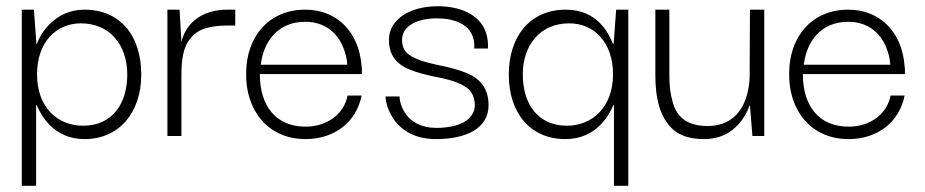

<svg xmlns="http://www.w3.org/2000/svg" viewBox="-20 -437 2972 617"><path d="M252 10C364 10 434 -77 434 -197C434 -324 365 -406 251 -406C154 -406 107 -324 99 -296H97L89 -406H50V160H96V-99H98C111 -69 150 10 252 10ZM247 -33C164 -33 99 -93 99 -198C99 -301 160 -362 240 -362C335 -362 389 -290 389 -198C389 -105 342 -33 247 -33Z M563 0V-196C563 -255 571 -305 614 -334C635 -348 669 -355 714 -355H736V-406H714C625 -407 576 -359 563 -302L557 -406H518V0Z M962 10C1057 10 1126 -47 1142 -130H1097C1085 -69 1030 -30 962 -30C867 -30 815 -96 815 -199H1143C1143 -203 1143 -207 1143 -212C1143 -217 1143 -221 1142 -224C1134 -335 1062 -406 961 -406C844 -406 771 -319 771 -201C769 -85 839 10 962 10ZM818 -229C827 -304 873 -367 961 -367C1025 -367 1064 -330 1082 -287C1091 -266 1095 -246 1096 -229Z M1381 10C1476 10 1550 -23 1550 -99C1550 -156 1520 -186 1478 -203C1457 -211 1434 -218 1411 -223C1364 -233 1319 -242 1292 -263C1279 -273 1272 -288 1272 -309C1272 -354 1321 -378 1384 -378C1436 -378 1509 -361 1504 -281H1548C1553 -388 1460 -417 1387 -417C1295 -417 1230 -373 1230 -310C1229 -257 1258 -228 1300 -212C1321 -204 1343 -198 1366 -193C1413 -184 1458 -174 1485 -151C1498 -139 1505 -122 1506 -101C1506 -48 1449 -26 1382 -26C1285 -26 1264 -102 1264 -127H1219C1219 -97 1248 10 1381 10Z M1797 10C1899 10 1939 -71 1951 -99H1953V160H1999V-406H1960L1952 -296H1950C1936 -329 1901 -406 1798 -406C1685 -406 1615 -322 1615 -197C1615 -74 1684 10 1797 10ZM1802 -33C1707 -33 1660 -105 1660 -198C1660 -290 1714 -362 1809 -362C1889 -362 1950 -301 1950 -198C1950 -93 1883 -33 1802 -33Z M2243 10C2302 10 2340 -18 2364 -51C2376 -68 2384 -83 2388 -97H2390L2398 0H2436V-406H2390L2389 -188C2385 -101 2345 -32 2254 -32C2186 -32 2153 -63 2141 -112C2134 -136 2131 -163 2131 -194V-406H2086V-194C2086 -123 2100 -58 2145 -19C2168 0 2200 10 2243 10Z M2707 10C2802 10 2871 -47 2887 -130H2842C2830 -69 2775 -30 2707 -30C2612 -30 2560 -96 2560 -199H2888C2888 -203 2888 -207 2888 -212C2888 -217 2888 -221 2887 -224C2879 -335 2807 -406 2706 -406C2589 -406 2516 -319 2516 -201C2514 -85 2584 10 2707 10ZM2563 -229C2572 -304 2618 -367 2706 -367C2770 -367 2809 -330 2827 -287C2836 -266 2840 -246 2841 -229Z"/></svg>

Font: OSH Darker Grotesque
Style: Regular
Weight: 400
Designer: Gabriel Lam
Foundry: TypeRant
Version: Version 1.000;Glyphs 3.1.1 (3148)